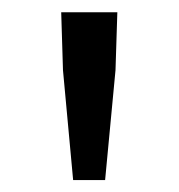

<svg xmlns="http://www.w3.org/2000/svg" viewBox="-20 -710 293 314"><path d="M99.6 -415.5 83 -595.2 80.1 -689.9H171.9L168.9 -595.2L151.9 -415.5Z"/></svg>

Font: Varta Medium
Style: Regular
Weight: 500
Designer: Joana Correia, Viktoriya Grabowska, Eben Sorkin
Foundry: Sorkin Type Co.
Version: Version 1.004